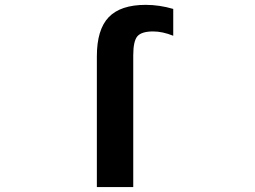

<svg xmlns="http://www.w3.org/2000/svg" viewBox="-20 -761 1040 783"><path d="M523.4 -535.2V2H375V-531.2Q375 -640.6 423.3 -690.9Q471.7 -741.2 574.2 -741.2Q629.9 -741.2 686.5 -724.6V-615.2Q642.6 -632.8 604.5 -632.8Q557.6 -632.8 540.5 -613.3Q523.4 -593.8 523.4 -535.2Z"/></svg>

Font: Gen Shin Gothic Monospace Bold
Style: Bold
Weight: 700
Designer: [Source Han Sans]
Ryoko NISHIZUKA  (kana & ideographs); Paul D. Hunt (Latin, Greek & Cyrillic); Wenlong ZHANG  (bopomofo
Version: Version 1.002.20150607